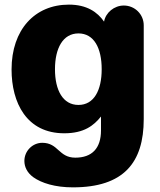

<svg xmlns="http://www.w3.org/2000/svg" viewBox="-20 -577 688 827"><path d="M293.9 230C513.2 230 599.1 123 599.1 -64V-467.8C599.1 -515.1 561 -553.2 513.2 -553.2C472.2 -553.2 435.1 -522.9 428.2 -483.9C399.9 -524.9 354 -557.1 276.9 -557.1C129.9 -557.1 29.8 -449.2 29.8 -277.8C29.8 -134.8 94.2 -2.9 256.8 -2.9C341.8 -2.9 383.8 -36.1 415 -75.2V-15.1C415 62 376 102.1 304.2 102.1C268.1 102.1 250 85.9 231.9 69.8C214.8 54.2 196.8 38.1 162.1 38.1C120.1 38.1 85 73.2 85 116.2C85 142.1 97.2 167 123 186C159.2 211.9 217.8 230 293.9 230ZM317.9 -125C251 -125 216.8 -188 216.8 -278.8C216.8 -369.1 251 -433.1 317.9 -433.1C384.8 -433.1 418 -370.1 418 -278.8C418 -188 384.8 -125 317.9 -125Z"/></svg>

Font: Jellee Bold
Style: Regular
Weight: 700
Designer: Alfredo Marco Pradil
Foundry: Hanken Design Co.
Version: Version 1.223;hotconv 1.0.109;makeotfexe 2.5.65596